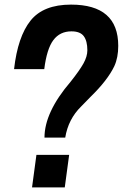

<svg xmlns="http://www.w3.org/2000/svg" viewBox="-20 -813 533 833"><path d="M263 -216H173Q173 -326 286 -458Q325 -507 342 -537.5Q359 -568 359 -595Q359 -635 343.5 -656Q328 -677 290 -677Q240 -677 211.5 -639Q183 -601 172 -513H41Q57 -654 112.5 -723.5Q168 -793 288 -793Q493 -793 493 -614Q493 -563 476 -526Q447 -465 372 -392L332 -351Q276 -296 263 -216ZM261 0H119L138 -141H280Z"/></svg>

Font: Tanohe Sans SemiBold
Style: Italic
Weight: 600
Designer: Village Type and Design LLC & Cristiano Sobral
Foundry: Cooper Hewitt Smithsonian Design Museum
Version: Version 1.00;September 29, 2021;FontCreator 13.0.0.2655 64-b